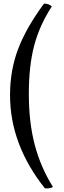

<svg xmlns="http://www.w3.org/2000/svg" viewBox="-20 -761 348 1052"><path d="M138 -247Q138 -90 170.5 33Q203 156 270 263Q256 273 226 271Q35 31 35 -240Q35 -376 79.5 -493Q124 -610 221 -741Q245 -742 264 -726Q197 -623 167.5 -512Q138 -401 138 -247Z"/></svg>

Font: Vollkorn SC SemiBold
Style: Regular
Weight: 600
Designer: Friedrich Althausen
Foundry: Friedrich Althausen
Version: Version 4.015